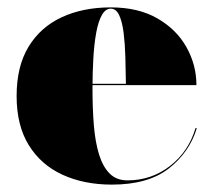

<svg xmlns="http://www.w3.org/2000/svg" viewBox="-20 -490 578 520"><path d="M283 10Q207.5 10 149.2 -16.8Q91 -43.5 58 -96.8Q25 -150 25 -230Q25 -310 57.2 -363.2Q89.5 -416.5 147 -443.2Q204.5 -470 280 -470Q354.5 -470 406.2 -440.2Q458 -410.5 485 -362.2Q512 -314 512 -259.5H92V-263H321Q320.5 -300 319.5 -335.8Q318.5 -371.5 314.8 -401.2Q311 -431 302.8 -448.8Q294.5 -466.5 280 -466.5Q265.5 -466.5 255.8 -449Q246 -431.5 240.5 -401Q235 -370.5 232.8 -331.8Q230.5 -293 230.5 -250Q230.5 -196 234.2 -150.5Q238 -105 248.2 -71.8Q258.5 -38.5 277 -20Q295.5 -1.5 325 -1.5Q390.5 -1.5 440.8 -40.8Q491 -80 509.5 -143H513Q493.5 -78 437.5 -34Q381.5 10 283 10Z"/></svg>

Font: Bodoni Moda 48pt Black
Style: Regular
Weight: 900
Designer: Owen Earl
Foundry: indestructible type
Version: Version 2.004